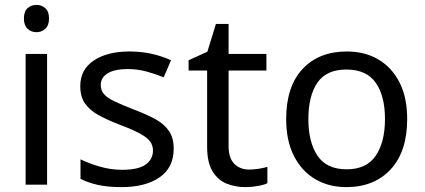

<svg xmlns="http://www.w3.org/2000/svg" viewBox="-20 -757 1743 787"><path d="M130 -737Q150 -737 165.5 -723.5Q181 -710 181 -681Q181 -653 165.5 -639Q150 -625 130 -625Q108 -625 93 -639Q78 -653 78 -681Q78 -710 93 -723.5Q108 -737 130 -737ZM173 -536V0H85V-536Z M692 -148Q692 -70 634 -30Q576 10 478 10Q422 10 381.5 1Q341 -8 310 -24V-104Q342 -88 387.5 -74.5Q433 -61 480 -61Q547 -61 577 -82.5Q607 -104 607 -140Q607 -160 596 -176Q585 -192 556.5 -208Q528 -224 475 -244Q423 -264 386 -284Q349 -304 329 -332Q309 -360 309 -404Q309 -472 364.5 -509Q420 -546 510 -546Q559 -546 601.5 -536.5Q644 -527 681 -510L651 -440Q617 -454 580 -464Q543 -474 504 -474Q450 -474 421.5 -456.5Q393 -439 393 -409Q393 -387 406 -371.5Q419 -356 449.5 -341.5Q480 -327 531 -307Q582 -288 618 -268Q654 -248 673 -219.5Q692 -191 692 -148Z M1001 -62Q1021 -62 1042 -65.5Q1063 -69 1076 -73V-6Q1062 1 1036 5.5Q1010 10 986 10Q944 10 908.5 -4.5Q873 -19 851 -55Q829 -91 829 -156V-468H753V-510L830 -545L865 -659H917V-536H1072V-468H917V-158Q917 -109 940.5 -85.5Q964 -62 1001 -62Z M1649 -269Q1649 -136 1581.5 -63Q1514 10 1399 10Q1328 10 1272.5 -22.5Q1217 -55 1185 -117.5Q1153 -180 1153 -269Q1153 -402 1220 -474Q1287 -546 1402 -546Q1475 -546 1530.5 -513.5Q1586 -481 1617.5 -419.5Q1649 -358 1649 -269ZM1244 -269Q1244 -174 1281.5 -118.5Q1319 -63 1401 -63Q1482 -63 1520 -118.5Q1558 -174 1558 -269Q1558 -364 1520 -418Q1482 -472 1400 -472Q1318 -472 1281 -418Q1244 -364 1244 -269Z"/></svg>

Font: Noto Sans Palmyrene
Style: Regular
Weight: 400
Designer: Monotype Design Team
Foundry: Monotype Imaging Inc.
Version: Version 2.001; ttfautohint (v1.8.4.7-5d5b)